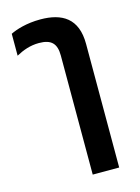

<svg xmlns="http://www.w3.org/2000/svg" viewBox="-112 -593 622 855"><g transform="rotate(-15 199.0 -165.0)"><path d="M160 -529C96 -529 47 -513 21 -500V-399C52 -416 86 -429 127 -429C184 -429 207 -405 207 -350V199H329V-371C329 -489 260 -529 160 -529Z"/></g></svg>

Font: Noto Sans Thai UI SemiCondensed Semi
Style: Regular
Weight: 600
Width: 4
Designer: Monotype Design Team
Foundry: Monotype Imaging Inc.
Version: Version 1.901